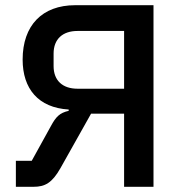

<svg xmlns="http://www.w3.org/2000/svg" viewBox="-20 -718 696 738"><path d="M41 -100H102L176 -234C195 -269 209 -284 244 -292V-297C127 -304 67 -377 67 -489C67 -620 142 -698 269 -698H570V0H457V-281H330L212 -71C180 -15 153 0 109 0H41ZM457 -377V-599H278C221 -599 186 -568 186 -512V-464C186 -408 221 -377 278 -377Z"/></svg>

Font: Plexus Sans Medium
Style: Regular
Weight: 500
Version: Version 2.001;PS 002.001;hotconv 1.0.70;makeotf.lib2.5.58329